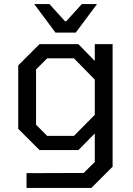

<svg xmlns="http://www.w3.org/2000/svg" viewBox="-20 -741 657 948"><path d="M254 -580 149 -721H224L301 -636H307L384 -721H459L354 -580ZM111 187V114L393 113L448 59V-82L367 0H175L70 -105V-418L175 -523H367L448 -440V-523H536V82L431 187ZM345 -70 448 -174V-348L345 -453H213L158 -398V-125L213 -70Z"/></svg>

Font: Tomorrow
Style: Regular
Weight: 400
Designer: Tony de Marco, Monica Rizzolli
Foundry: Just in Type
Version: Version 2.002